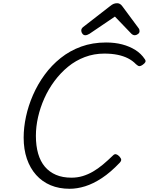

<svg xmlns="http://www.w3.org/2000/svg" viewBox="-20 -1154 924 1193"><path d="M413 19Q347 19 294.5 -3Q242 -25 204.5 -67Q167 -109 147 -167.5Q127 -226 127 -299Q127 -362 141.5 -429.5Q156 -497 185 -563.5Q214 -630 257 -689Q300 -748 357 -793.5Q414 -839 484.5 -864.5Q555 -890 639 -890Q694 -890 739.5 -878Q785 -866 821 -843.5Q857 -821 880 -786Q887 -776 883 -768Q879 -760 866 -751Q855 -743 846.5 -743Q838 -743 825 -755Q804 -777 775.5 -791.5Q747 -806 710.5 -813.5Q674 -821 628 -821Q564 -821 507 -799.5Q450 -778 403 -739.5Q356 -701 318.5 -650.5Q281 -600 255.5 -543Q230 -486 216.5 -426.5Q203 -367 203 -310Q203 -248 217 -199.5Q231 -151 259 -118Q287 -85 328 -67.5Q369 -50 424 -50Q461 -50 494 -60Q527 -70 558 -88Q589 -106 619.5 -131.5Q650 -157 683 -189Q692 -198 701.5 -195.5Q711 -193 721 -183Q732 -171 733 -162.5Q734 -154 724 -143Q667 -83 613 -47.5Q559 -12 509 3.5Q459 19 413 19ZM510 -935Q499 -935 492 -944.5Q485 -954 485 -963Q485 -971 487.5 -975.5Q490 -980 494 -984L664 -1116Q676 -1126 686 -1130Q696 -1134 708 -1134Q718 -1134 726 -1129Q734 -1124 741 -1114L841 -979Q845 -974 846 -969Q847 -964 847 -960Q847 -949 836.5 -942Q826 -935 818 -935Q810 -935 803.5 -939Q797 -943 792 -949L694 -1051L536 -944Q529 -940 522.5 -937.5Q516 -935 510 -935Z"/></svg>

Font: Playwrite DK Loopet Light
Style: Regular
Weight: 300
Version: Version 1.003